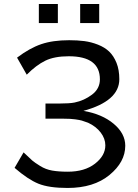

<svg xmlns="http://www.w3.org/2000/svg" viewBox="-20 -909 682 946"><path d="M51.8 -82 96.2 -158.2Q127 -128.4 138.9 -118.2Q150.9 -107.9 178 -91.1Q205.1 -74.2 237.1 -68.6Q269 -63 314 -63Q397 -63 448 -102.5Q499 -142.1 499 -192.9Q499 -226.1 476.1 -256.1Q453.1 -286.1 414.1 -304.2Q393.1 -312 383.1 -314.9Q373 -317.9 350.6 -321Q328.1 -324.2 293.9 -324.2H204.1V-398.9H272.9Q322.8 -398.9 347.2 -403.8Q395 -413.6 433.6 -442.9Q472.2 -472.2 472.2 -518.1Q472.2 -631.8 318.8 -631.8Q248 -631.8 203.1 -609.9Q158.2 -587.9 111.8 -541L64 -625Q126 -671.9 183.1 -691.4Q240.2 -710.9 320.8 -710.9Q361.8 -710.9 395.5 -706.5Q429.2 -702.1 462.6 -689Q496.1 -675.8 518.1 -654.8Q540 -633.8 554 -599.4Q567.9 -564.9 567.9 -519Q567.9 -411.1 391.1 -362.8Q483.9 -346.7 540.5 -298.8Q597.2 -251 597.2 -190.9Q597.2 -110.8 519.5 -46.9Q441.9 17.1 313 17.1Q221.2 17.1 169.4 -3.9Q117.7 -24.9 51.8 -82ZM171.4 -795.4V-889.2H265.1V-795.4ZM375 -795.4V-889.2H468.8V-795.4Z"/></svg>

Font: CMU Bright
Style: SemiBold
Weight: 600
Version: Version 0.7.0